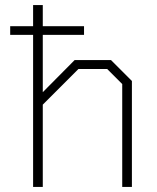

<svg xmlns="http://www.w3.org/2000/svg" viewBox="-20 -734 618 754"><path d="M498 -416V0H460V-404L401 -463H288L148 -323V0H110V-597H20V-631H110V-714H148V-631H310V-597H148V-372L273 -498H416Z"/></svg>

Font: Chakra Petch ExtraLight
Style: Regular
Weight: 275
Designer: Katatrad Aksorn Co.,Ltd.
Foundry: Cadson Demak Co.,Ltd.
Version: Version 1.000; ttfautohint (v1.6)